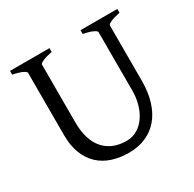

<svg xmlns="http://www.w3.org/2000/svg" viewBox="-141 -764 936 927"><g transform="rotate(-30 327.0 -300.0)"><path d="M622.6 -594.2Q589.4 -587.4 570.6 -579.1Q551.8 -570.8 551.8 -564V-255.9Q551.8 -191.9 536.1 -141.6Q520.5 -91.3 491.2 -56.6Q461.9 -22 419.9 -3.7Q377.9 14.6 325.2 14.6Q274.9 14.6 232.7 0.7Q190.4 -13.2 159.9 -41.7Q129.4 -70.3 112.3 -113.8Q95.2 -157.2 95.2 -216.8V-564Q95.2 -569.8 77.4 -578.6Q59.6 -587.4 24.4 -594.2V-615.2H244.1V-594.2Q210.9 -587.4 192.1 -579.1Q173.3 -570.8 173.3 -564V-241.2Q173.3 -194.3 184.3 -157.2Q195.3 -120.1 217 -94.2Q238.8 -68.4 270.5 -54.7Q302.2 -41 344.2 -41Q378.9 -41 405.8 -57.9Q432.6 -74.7 450.9 -102.1Q469.2 -129.4 478.8 -164.6Q488.3 -199.7 488.3 -235.8V-564Q488.3 -569.8 470.5 -578.6Q452.6 -587.4 417.5 -594.2V-615.2H622.6V-594.2Z"/></g></svg>

Font: GentiumAlt
Style: Regular
Weight: 400
Designer: J. Victor Gaultney
Version: Version 1.02; 2005; OFL release